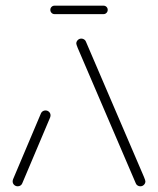

<svg xmlns="http://www.w3.org/2000/svg" viewBox="-20 -654 555 674"><path d="M42.2 0Q34.8 0 29.6 -5Q24.4 -10 24.4 -17.4Q24.4 -20.4 25.9 -24.8L123.7 -255.9Q125.6 -260.7 130 -263.5Q134.4 -266.3 139.6 -266.3Q147 -266.3 152.2 -261.3Q157.4 -256.3 157.4 -248.9Q157.4 -245.9 155.9 -241.5L58.1 -10.4Q56.3 -5.6 51.9 -2.8Q47.4 0 42.2 0ZM490.4 -17.4Q490.4 -10.4 485.2 -5.2Q480 0 472.6 0Q467.4 0 463 -2.8Q458.5 -5.6 456.7 -10.4L253 -485.2Q250.4 -491.9 249.1 -495.6Q247.8 -499.3 247.8 -501.1Q247.8 -508.1 253 -513.3Q258.1 -518.5 265.6 -518.5Q270.7 -518.5 275.2 -515.7Q279.6 -513 281.5 -508.1L485.2 -33.3Q487.8 -26.7 489.1 -23Q490.4 -19.3 490.4 -17.4ZM156.7 -619.3Q156.7 -625.6 160.9 -629.8Q165.2 -634.1 171.5 -634.1H343.3Q349.6 -634.1 353.9 -629.8Q358.1 -625.6 358.1 -619.3Q358.1 -613.3 353.9 -608.9Q349.6 -604.4 343.3 -604.4H171.5Q165.2 -604.4 160.9 -608.9Q156.7 -613.3 156.7 -619.3Z"/></svg>

Font: 26F Galaxy Sans Light
Style: Regular
Weight: 300
Designer: C₂₉H₂₅N₃O₅
Version: Version 1.100